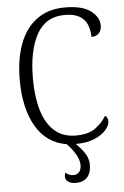

<svg xmlns="http://www.w3.org/2000/svg" viewBox="-62 -767 664 1029"><g transform="rotate(-5 270.5 -253.0)"><path d="M304 218Q279 218 263.5 207.5Q248 197 248 180Q248 168 253 158Q260 165 270 170Q280 175 295 175Q314 175 325.5 162Q337 149 337 125Q337 97 319 66.5Q301 36 273 7Q164 -11 108 -108.5Q52 -206 52 -358Q52 -469 83 -551.5Q114 -634 175.5 -679Q237 -724 327 -724Q420 -724 465 -690Q510 -656 510 -611Q510 -584 495 -569Q480 -554 455 -554Q455 -590 443 -619.5Q431 -649 402 -666.5Q373 -684 323 -684Q219 -684 171 -596Q123 -508 123 -358Q123 -261 144.5 -188.5Q166 -116 211 -75.5Q256 -35 326 -35Q394 -35 431.5 -62.5Q469 -90 491 -127Q506 -117 506 -95Q506 -75 485.5 -50.5Q465 -26 424 -8Q383 10 321 10Q345 32 366 62Q387 92 387 128Q387 170 366 194Q345 218 304 218Z"/></g></svg>

Font: Noto Serif SemiCondensed Light
Style: Regular
Weight: 300
Width: 4
Designer: Monotype Design Team
Foundry: Monotype Imaging Inc.
Version: Version 2.013